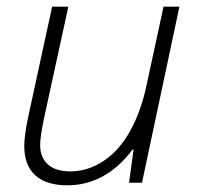

<svg xmlns="http://www.w3.org/2000/svg" viewBox="-20 -551 598 579"><path d="M186 -530.8 111.8 -189.9Q101.1 -138.2 101.1 -112.8Q101.1 -76.7 124.3 -55.4Q147.5 -34.2 191.9 -34.2Q245.6 -34.2 293.2 -66.2Q340.8 -98.1 373.3 -157.5Q405.8 -216.8 421.9 -293.9L473.1 -530.8H521L408.2 0H369.1L382.8 -100.1H379.9Q298.3 7.8 183.1 7.8Q119.1 7.8 86.2 -22.5Q53.2 -52.7 53.2 -110.8Q53.2 -140.1 64 -193.8L137.2 -530.8Z"/></svg>

Font: TypoPRO Open Sans
Style: Italic
Weight: 300
Italic angle: -12°
Foundry: Ascender Corporation
Version: Version 1.10